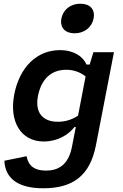

<svg xmlns="http://www.w3.org/2000/svg" viewBox="-20 -808 660 1032"><path d="M56.5 -300C28.5 -155.5 91.5 -47.5 215 -47.5C289 -47.5 347.5 -83 380.5 -125.5H387.5L366.5 -17.5C347.5 78.5 293.5 109 227 109C164 109 131.5 81.5 123 31.5L3.5 56C7 137 59.5 204 212.5 204C372.5 204 463.5 136 495.5 -26.5L592.5 -527.5H482L462 -461H445C427 -503.5 378 -538.5 302 -538.5C178 -538.5 85 -447 56.5 -300ZM381 -629C432.5 -629 473.5 -660 483 -709C492.5 -758 463.5 -788 412 -788C360.5 -788 320 -758 310 -709C301 -660 329.5 -629 381 -629ZM184 -292C202 -382.5 254.5 -433 336 -433C371.5 -433 407.5 -423 440 -397L399.5 -186.5C364.5 -163 327.5 -153.5 291 -153.5C209 -153.5 167 -203 184 -292Z"/></svg>

Font: Monaspace Neon SemiBold
Style: Italic
Weight: 600
Italic angle: -11°
Designer: Riley Cran & the Lettermatic Team
Foundry: Lettermatic
Version: Version 1.200 (Monaspace Neon)